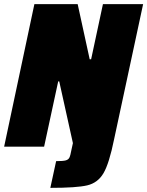

<svg xmlns="http://www.w3.org/2000/svg" viewBox="-29 -708 711 927"><path d="M316 15 323 -17 257 -315H252L184 0H-9L137 -688H346L404 -422H411L468 -688H662L522 -36Q498 82 470.5 128.5Q443 175 392 187Q341 199 214 199L242 70Q275 70 288 66.5Q301 63 306 53Q311 43 316 15Z"/></svg>

Font: Saira Semi Condensed Black
Style: Italic
Weight: 900
Width: 4
Italic angle: -12°
Designer: Hector Gatti with collaboration of the Omnibus-Type team
Foundry: Omnibus-Type
Version: Version 1.001; ttfautohint (v1.8)